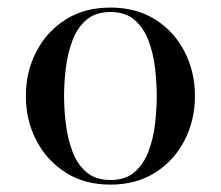

<svg xmlns="http://www.w3.org/2000/svg" viewBox="-20 -490 598 520"><path d="M279 10Q208.5 10 157.2 -23Q106 -56 78 -110.5Q50 -165 50 -230Q50 -295 78 -349.5Q106 -404 157.2 -436.8Q208.5 -469.5 279 -469.5Q349.5 -469.5 401 -436.8Q452.5 -404 480.2 -349.5Q508 -295 508 -230Q508 -165 480.2 -110.5Q452.5 -56 401 -23Q349.5 10 279 10ZM279 -2.5Q320 -2.5 344.8 -24.2Q369.5 -46 382.5 -80.8Q395.5 -115.5 400 -155.2Q404.5 -195 404.5 -230Q404.5 -265.5 400 -305Q395.5 -344.5 382.5 -379.2Q369.5 -414 344.8 -435.8Q320 -457.5 279 -457.5Q238.5 -457.5 213.5 -435.8Q188.5 -414 175.8 -379.2Q163 -344.5 158.2 -305Q153.5 -265.5 153.5 -230Q153.5 -195 158.2 -155.2Q163 -115.5 175.8 -80.8Q188.5 -46 213.5 -24.2Q238.5 -2.5 279 -2.5Z"/></svg>

Font: Bodoni Moda 18pt
Style: Regular
Weight: 400
Designer: Owen Earl
Foundry: indestructible type
Version: Version 2.005